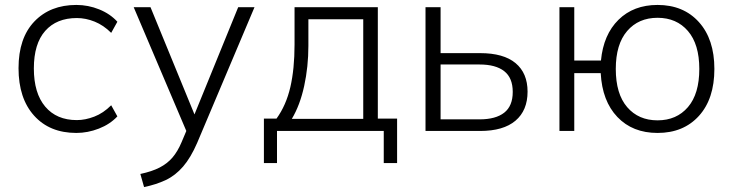

<svg xmlns="http://www.w3.org/2000/svg" viewBox="-20 -530 2966 777"><path d="M289 8Q181 8 118 -62Q55 -132 55 -254Q55 -376 119 -443Q183 -510 289 -510Q337 -510 381.5 -492Q426 -474 455 -442L430 -397Q399 -428 363 -442.5Q327 -457 291 -457Q209 -457 163 -405Q117 -353 117 -253Q117 -153 163 -98.5Q209 -44 291 -44Q325 -44 361.5 -58Q398 -72 430 -104L455 -59Q425 -27 380 -9.5Q335 8 289 8Z M563 227 548 174Q595 164 626 148Q657 132 678 107.5Q699 83 715 45L734 0L521 -501H589L767 -67L944 -501H1010L778 48Q752 108 721 144Q690 180 651 198.5Q612 217 563 227Z M1048 130V-50H1099Q1138 -104 1155 -177.5Q1172 -251 1172 -350V-501H1509V-50H1587V130H1533V0H1101V130ZM1161 -49H1450V-452H1228V-345Q1228 -260 1211 -182Q1194 -104 1161 -49Z M1702 0V-501H1763V-315H1923Q2018 -315 2066.5 -274.5Q2115 -234 2115 -159Q2115 -83 2066 -41.5Q2017 0 1923 0ZM1763 -47H1921Q1986 -47 2020.5 -74Q2055 -101 2055 -158Q2055 -215 2020.5 -242Q1986 -269 1921 -269H1763Z M2641 8Q2540 8 2478.5 -56.5Q2417 -121 2411 -234H2304V0H2244V-501H2304V-285H2412Q2422 -390 2483 -450Q2544 -510 2641 -510Q2746 -510 2808.5 -440.5Q2871 -371 2871 -251Q2871 -130 2808.5 -61Q2746 8 2641 8ZM2641 -43Q2718 -43 2764 -96.5Q2810 -150 2810 -251Q2810 -351 2764 -404.5Q2718 -458 2641 -458Q2564 -458 2518 -404.5Q2472 -351 2472 -251Q2472 -150 2518 -96.5Q2564 -43 2641 -43Z"/></svg>

Font: Mulish Light
Style: Regular
Weight: 300
Designer: Vernon Adams
Foundry: Vernon Adams
Version: Version 3.603; ttfautohint (v1.8.3)